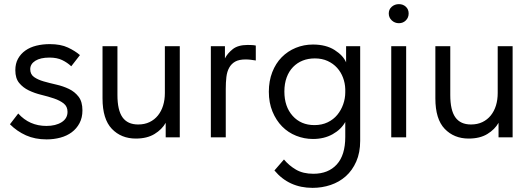

<svg xmlns="http://www.w3.org/2000/svg" viewBox="-20 -663 2570 927"><path d="M205 10Q149 10 105.5 -9.5Q62 -29 28 -63L68 -115Q122 -55 204 -55Q249 -55 277.5 -73Q306 -91 306 -123Q306 -149 287.5 -163.5Q269 -178 241 -187.5Q213 -197 180 -205Q147 -213 119 -226.5Q91 -240 72.5 -262.5Q54 -285 54 -324Q54 -356 67 -379.5Q80 -403 102.5 -419Q125 -435 155.5 -442.5Q186 -450 220 -450Q273 -450 308 -433.5Q343 -417 366 -397L324 -343Q305 -361 280 -373Q255 -385 219 -385Q175 -385 150.5 -369.5Q126 -354 126 -329Q126 -304 144.5 -291Q163 -278 191 -270Q219 -262 252 -254.5Q285 -247 313 -233.5Q341 -220 359.5 -196Q378 -172 378 -130Q378 -95 364 -68.5Q350 -42 326.5 -24.5Q303 -7 271.5 1.5Q240 10 205 10Z M636 6Q565 6 520 -41Q475 -88 475 -188V-440H547V-204Q547 -131 571.5 -96.5Q596 -62 647 -62Q678 -62 702 -73.5Q726 -85 742.5 -105.5Q759 -126 767.5 -153.5Q776 -181 776 -214V-440H848V0H780V-70Q762 -38 726 -16Q690 6 636 6Z M1176 -446Q1184 -446 1195.5 -445.5Q1207 -445 1215 -443V-371Q1203 -373 1190.5 -374.5Q1178 -376 1166 -376Q1134 -376 1115.5 -365.5Q1097 -355 1086.5 -336Q1076 -317 1073 -291Q1070 -265 1070 -234V0H998V-440H1066V-381Q1078 -405 1103.5 -425.5Q1129 -446 1176 -446Z M1491 8Q1449 8 1410 -7.5Q1371 -23 1342 -52.5Q1313 -82 1295.5 -124.5Q1278 -167 1278 -220Q1278 -272 1294.5 -314.5Q1311 -357 1340 -386.5Q1369 -416 1408 -432Q1447 -448 1491 -448Q1554 -448 1595.5 -421.5Q1637 -395 1651 -362V-440H1719V17Q1719 74 1700 117Q1681 160 1649.5 188Q1618 216 1576.5 230Q1535 244 1489 244Q1375 244 1305 160L1351 107Q1375 136 1409 156Q1443 176 1493 176Q1565 176 1606 131Q1647 86 1647 -2V-74Q1627 -38 1586 -15Q1545 8 1491 8ZM1498 -59Q1534 -59 1562 -72.5Q1590 -86 1608.5 -108.5Q1627 -131 1637 -159.5Q1647 -188 1647 -217V-233Q1646 -262 1636 -288.5Q1626 -315 1607.5 -335.5Q1589 -356 1562 -368.5Q1535 -381 1500 -381Q1468 -381 1441.5 -370.5Q1415 -360 1395 -339.5Q1375 -319 1364 -289Q1353 -259 1353 -221Q1353 -148 1393 -103.5Q1433 -59 1498 -59Z M1869 -440H1941V0H1869ZM1906 -551Q1886 -551 1871.5 -564.5Q1857 -578 1857 -598Q1857 -618 1871.5 -630.5Q1886 -643 1906 -643Q1926 -643 1939.5 -630.5Q1953 -618 1953 -598Q1953 -578 1939.5 -564.5Q1926 -551 1906 -551Z M2243 6Q2172 6 2127 -41Q2082 -88 2082 -188V-440H2154V-204Q2154 -131 2178.5 -96.5Q2203 -62 2254 -62Q2285 -62 2309 -73.5Q2333 -85 2349.5 -105.5Q2366 -126 2374.5 -153.5Q2383 -181 2383 -214V-440H2455V0H2387V-70Q2369 -38 2333 -16Q2297 6 2243 6Z"/></svg>

Font: Tilda Sans
Style: Regular
Weight: 400
Designer: ParaType Ltd
Foundry: ParaType Ltd
Version: Version 1.009